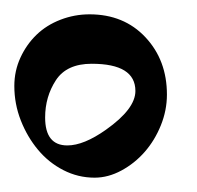

<svg xmlns="http://www.w3.org/2000/svg" viewBox="-49 -600 275 268"><path d="M83 -352Q60 -352 39.5 -362.5Q19 -373 4 -391Q-11 -409 -20 -432Q-29 -455 -29 -480Q-29 -501 -20.5 -519.5Q-12 -538 2 -551.5Q16 -565 35.5 -572.5Q55 -580 76 -580Q124 -580 154 -548Q184 -516 184 -468Q184 -446 175.5 -425Q167 -404 153 -388Q139 -372 120.5 -362Q102 -352 83 -352ZM99 -419Q140 -448 140 -473Q140 -511 79 -511Q44 -511 29 -488Q14 -465 14 -436Q14 -397 45 -397Q68 -397 99 -419Z"/></svg>

Font: Shorif Bongobondhu ANSI V1
Style: Regular
Weight: 400
Designer: Shorif Uddin Shishir, Shorif art & Design, e-mail : shorifart@gmail.com, facebook : Shorif2001
Foundry: Lipighor Font Foundry
Version: Designed by Shorif Uddin Shishir | Developed by Niladri Shek